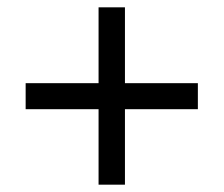

<svg xmlns="http://www.w3.org/2000/svg" viewBox="-20 -615 612 524"><path d="M321 -388H520V-317H321V-111H249V-317H50V-388H249V-595H321Z"/></svg>

Font: Noto Sans Sundanese
Style: Regular
Weight: 400
Designer: Monotype Design Team (Regular), Sérgio L. Martins (other weights)
Foundry: Monotype Imaging Inc.
Version: Version 2.003